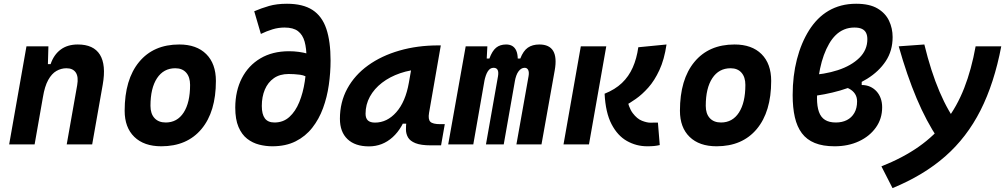

<svg xmlns="http://www.w3.org/2000/svg" viewBox="-20 -762 5313 1013"><path d="M28.3 0 119.6 -517.6H235.4L231.9 -394L162.6 0ZM332 0 387.2 -312.5Q395 -356.4 379.9 -379.2Q364.7 -401.9 330.6 -401.9Q302.7 -401.9 277.8 -387.7Q252.9 -373.5 234.4 -340.1Q215.8 -306.6 206.5 -249.5L230 -423.8H247.1Q263.7 -473.1 299.8 -500.2Q335.9 -527.3 390.6 -527.3Q473.6 -527.3 507.1 -473.6Q540.5 -419.9 522 -315.4L466.3 0Z M831.1 9.8Q739.7 9.8 688.7 -39.8Q637.7 -89.4 637.7 -177.7Q637.7 -342.8 713.9 -435.1Q790 -527.3 925.8 -527.3Q1017.1 -527.3 1068.1 -476.6Q1119.1 -425.8 1119.1 -335Q1119.1 -172.4 1043.1 -81.3Q967 9.8 831.1 9.8ZM854.4 -115.7Q915 -115.7 949 -168.2Q982.9 -220.7 982.9 -314Q982.9 -355.2 962.5 -378.5Q942 -401.9 904.8 -401.9Q843.2 -401.9 808.5 -349.5Q773.9 -297.1 773.9 -203.6Q773.9 -162.1 795.2 -138.9Q816.4 -115.7 854.4 -115.7Z M1416.5 9.8Q1381.8 9.8 1347.2 1Q1312.5 -7.8 1283.9 -30Q1255.4 -52.2 1238.3 -92.3Q1221.2 -132.3 1221.2 -194.8Q1221.7 -282.7 1256.1 -349.6Q1290.5 -416.5 1354 -454.1Q1417.5 -491.7 1504.9 -491.7Q1556.6 -491.7 1604.5 -478.5Q1652.3 -465.3 1682.1 -438L1627 -337.9Q1594.7 -363.8 1563.2 -367.7Q1531.7 -371.6 1502.9 -371.6Q1456.5 -371.6 1425 -349.6Q1393.6 -327.6 1377.4 -289.6Q1361.3 -251.5 1361.3 -203.1Q1361.3 -159.2 1377.4 -137.5Q1393.6 -115.7 1428.2 -115.7Q1474.6 -115.7 1506.8 -145Q1539.1 -174.3 1559.1 -223.4Q1579.1 -272.5 1588.1 -332.5Q1597.2 -392.6 1597.2 -454.1Q1597.2 -506.3 1587.2 -542.5Q1577.1 -578.6 1552.2 -597.7Q1527.3 -616.7 1481.4 -616.7Q1448.7 -616.7 1417.7 -607.2Q1386.7 -597.7 1356.4 -583L1321.3 -702.6Q1358.9 -718.8 1399.4 -730.5Q1439.9 -742.2 1494.1 -742.2Q1578.1 -742.2 1628.7 -709.5Q1679.2 -676.8 1701.7 -610.1Q1724.1 -543.5 1724.1 -442.4Q1724.1 -378.4 1714.8 -313.7Q1705.6 -249 1684.3 -191.2Q1663.1 -133.3 1627.4 -87.9Q1591.8 -42.5 1539.8 -16.4Q1487.8 9.8 1416.5 9.8Z M1926.8 10.3Q1853.5 10.3 1813.5 -27.8Q1773.4 -65.9 1773.4 -135.3Q1773.4 -223.1 1812.5 -294.7Q1851.6 -366.2 1922.1 -417Q1992.7 -467.8 2087.4 -495.1Q2182.1 -522.5 2293.5 -522.5H2305.7L2243.7 -166.5Q2237.8 -132.3 2250.5 -119.6Q2263.2 -106.9 2303.2 -106.9H2326.7L2307.1 4.9H2253.9Q2200.7 4.9 2172.1 -6.6Q2143.6 -18.1 2132.8 -36.9Q2122.1 -55.7 2121.8 -77.9Q2121.6 -100.1 2124.5 -122.1L2156.7 -109.4H2100.1L2130.9 -175.3Q2105.5 -86.9 2051.8 -38.3Q1998 10.3 1926.8 10.3ZM1958.5 -115.2Q2022.5 -115.2 2071 -170.2Q2119.6 -225.1 2137.2 -325.7L2162.1 -467.3L2209 -397Q2146 -394.5 2091.3 -375.7Q2036.6 -356.9 1995.6 -325.4Q1954.6 -293.9 1931.6 -252.2Q1908.7 -210.4 1908.7 -162.1Q1908.7 -138.2 1920.9 -126.7Q1933.1 -115.2 1958.5 -115.2Z M2551.3 -517.6 2544.4 -384.3 2477.1 0H2344.7L2437 -517.6ZM2543.9 0 2607.4 -359.4Q2615.2 -404.3 2584 -404.3Q2565.9 -404.3 2554 -386Q2542 -367.7 2534.7 -330.6L2532.7 -453.1H2562Q2576.7 -493.2 2597.4 -510.3Q2618.2 -527.3 2650.4 -527.3Q2689.5 -527.3 2703.9 -494.6Q2718.3 -461.9 2706.5 -390.6L2637.7 0ZM2906.7 -390.6 2836.9 0H2704.6L2768.6 -359.4Q2772.5 -380.9 2766.8 -392.6Q2761.2 -404.3 2748 -404.3Q2730 -404.3 2716.1 -386Q2702.1 -367.7 2695.8 -330.6L2693.8 -453.1H2725.1Q2740.7 -493.7 2764.9 -510.5Q2789.1 -527.3 2825.7 -527.3Q2931.2 -527.3 2906.7 -390.6Z M3394.5 9.8Q3337.4 9.8 3287.8 -18.1Q3238.3 -45.9 3206.5 -106.9Q3174.8 -168 3169.9 -267.6Q3225.1 -289.6 3261.2 -324Q3297.4 -358.4 3318.4 -405.8Q3339.4 -453.1 3347.7 -512.7L3496.6 -527.3Q3484.9 -447.8 3459 -392.1Q3433.1 -336.4 3400.4 -299.8Q3367.7 -263.2 3334.7 -240.2Q3301.8 -217.3 3275.9 -203.1L3285.6 -254.9Q3295.4 -195.3 3318.4 -165Q3341.3 -134.8 3367.2 -124.8Q3393.1 -114.7 3411.6 -114.7Q3426.8 -114.7 3432.9 -115.2Q3439 -115.7 3451.2 -115.2L3460.9 3.4Q3446.3 6.8 3431.4 8.3Q3416.5 9.8 3394.5 9.8ZM2953.1 0 3044.4 -517.6H3178.7L3087.4 0Z M3760.7 9.8Q3669.4 9.8 3618.4 -39.8Q3567.4 -89.4 3567.4 -177.7Q3567.4 -342.8 3643.6 -435.1Q3719.7 -527.3 3855.5 -527.3Q3946.8 -527.3 3997.8 -476.6Q4048.8 -425.8 4048.8 -335Q4048.8 -172.4 3972.8 -81.3Q3896.7 9.8 3760.7 9.8ZM3784.1 -115.7Q3844.7 -115.7 3878.7 -168.2Q3912.6 -220.7 3912.6 -314Q3912.6 -355.2 3892.1 -378.5Q3871.7 -401.9 3834.5 -401.9Q3772.8 -401.9 3738.2 -349.5Q3703.6 -297.1 3703.6 -203.6Q3703.6 -162.1 3724.8 -138.9Q3746.1 -115.7 3784.1 -115.7Z M4243.2 -252V-365.2Q4329.1 -368.7 4400.1 -391.8Q4471.2 -415 4513.7 -456.5Q4556.2 -498 4556.2 -555.2Q4556.2 -575.2 4549.3 -588.9Q4542.5 -602.5 4527.6 -609.6Q4512.7 -616.7 4487.8 -616.7Q4458.5 -616.7 4433.8 -606.4Q4409.2 -596.2 4389.4 -576.9Q4369.6 -557.6 4354.5 -531.2Q4322.8 -476.6 4306.6 -399.4Q4290.5 -322.3 4290.5 -244.6Q4290.5 -200.2 4300.8 -171.6Q4311 -143.1 4333 -129.4Q4355 -115.7 4390.1 -115.7Q4422.9 -115.7 4448 -128.4Q4473.1 -141.1 4487.5 -166Q4502 -190.9 4502 -227.1Q4502 -250 4491 -266.8Q4480 -283.7 4459.5 -294.4Q4439 -305.2 4409.2 -310.1L4526.4 -338.4V-313.5Q4550.8 -313.5 4570.6 -304.7Q4590.3 -295.9 4604.7 -280Q4619.1 -264.2 4626.7 -242.9Q4634.3 -221.7 4634.3 -195.8Q4634.3 -135.7 4601.3 -89.4Q4568.4 -43 4511.7 -16.6Q4455.1 9.8 4383.3 9.8Q4321.3 9.8 4278.8 -7.6Q4236.3 -24.9 4210.7 -59.1Q4185.1 -93.3 4173.6 -143.6Q4162.1 -193.8 4162.1 -260.3Q4162.1 -361.8 4184.6 -449Q4207 -536.1 4249.5 -603.5Q4270 -635.7 4295.4 -661.4Q4320.8 -687 4351.6 -705.1Q4382.3 -723.1 4418.7 -732.7Q4455.1 -742.2 4497.1 -742.2Q4567.9 -742.2 4609.9 -717.3Q4651.9 -692.4 4670.7 -652.3Q4689.5 -612.3 4689.5 -566.4Q4689.5 -494.1 4653.3 -439.5Q4617.2 -384.8 4554.9 -346.2Q4492.7 -307.6 4412.4 -284.4Q4332 -261.2 4243.2 -252Z M4689 230.5 4630.4 115.7Q4743.7 70.8 4827.4 12Q4911.1 -46.9 4970.2 -123.5Q5029.3 -200.2 5067.4 -297.9Q5105.5 -395.5 5127.4 -517.6H5262.7Q5225.6 -322.8 5153.3 -179.9Q5081.1 -37.1 4967 63Q4853 163.1 4689 230.5ZM4856.9 -527.3Q4925.8 -243.7 5040 -98.1L4929.2 -29.8Q4867.7 -121.1 4816.4 -242.4Q4765.1 -363.8 4721.7 -517.6Z"/></svg>

Font: Cascadia Mono NF
Style: Italic
Weight: 400
Italic angle: -10°
Monospace: yes
Designer: Aaron Bell
Foundry: Saja Typeworks
Version: Version 2404.023